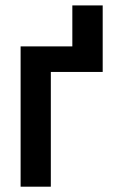

<svg xmlns="http://www.w3.org/2000/svg" viewBox="-20 -703 445 723"><path d="M366.7 -682.6V-432.1H252.4V-682.6ZM355.5 -528.3V-432.1H171.4V0H57.6V-528.3Z"/></svg>

Font: Roboto Condensed Medium
Style: Regular
Weight: 500
Designer: Christian Robertson
Foundry: Google
Version: Version 3.0